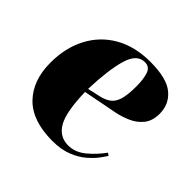

<svg xmlns="http://www.w3.org/2000/svg" viewBox="-140 -681 841 841"><g transform="rotate(45 280.5 -260.5)"><path d="M344 -535Q445 -535 489 -498.5Q533 -462 533 -403Q533 -359 511.5 -332Q490 -305 457 -290.5Q424 -276 388.5 -269Q353 -262 326 -257L234 -239Q237 -118 265 -69.5Q293 -21 347 -21Q391 -21 428.5 -52.5Q466 -84 493 -122L505 -114Q499 -104 483.5 -83Q468 -62 442 -39.5Q416 -17 377 -1.5Q338 14 284 14Q160 14 98 -49.5Q36 -113 36 -223Q36 -315 73 -385.5Q110 -456 179 -495.5Q248 -535 344 -535ZM376 -416Q376 -459 366.5 -488Q357 -517 327 -517Q278 -517 258 -447.5Q238 -378 234 -258L292 -271Q320 -277 339 -290.5Q358 -304 367 -333Q376 -362 376 -416Z"/></g></svg>

Font: Literata 72pt ExtraBold
Style: Italic
Weight: 800
Italic angle: -2°
Designer: Latin by Veronika Burian and Jose Scaglione. Greek by Irene Vlachou. Cyrillic by Vera Evstafieva
Foundry: TypeTogether
Version: Version 3.002